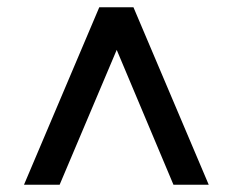

<svg xmlns="http://www.w3.org/2000/svg" viewBox="-20 -648 640 528"><path d="M46 -140 253 -628H347L554 -140H457L287 -544H315L144 -140Z"/></svg>

Font: Nunito Sans 9pt
Style: Bold
Weight: 700
Version: Version 3.101;gftools[0.9.27]